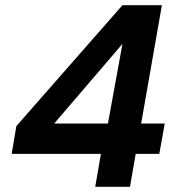

<svg xmlns="http://www.w3.org/2000/svg" viewBox="-20 -720 695 740"><path d="M347 0 369 -127H25L43 -234L452 -700H604L524 -244H615L594 -127H503L481 0ZM189 -244H396L452 -551Z"/></svg>

Font: DM Sans 12pt
Style: Bold Italic
Weight: 700
Italic angle: -10°
Version: Version 4.004;gftools[0.9.30]